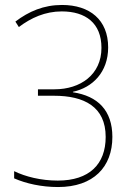

<svg xmlns="http://www.w3.org/2000/svg" viewBox="-20 -744 549 774"><path d="M416 -553C416 -664 342 -724 230 -724C156 -724 96 -698 42 -657L56 -635C105 -672 162 -698 229 -698C325 -698 389 -651 389 -551C389 -443 304 -384 200 -384H133V-358H198C319 -358 406 -314 406 -192C406 -82 340 -16 213 -16C145 -16 82 -32 37 -54V-25C85 -4 147 10 214 10C357 10 433 -71 433 -192C433 -299 374 -357 274 -372V-374C353 -391 416 -453 416 -553Z"/></svg>

Font: Noto Sans Sinhala SemiCondensed Thin
Style: Regular
Weight: 100
Width: 4
Designer: Jelle Bosma - Monotype Design Team
Foundry: Monotype Imaging Inc.
Version: Version 2.006